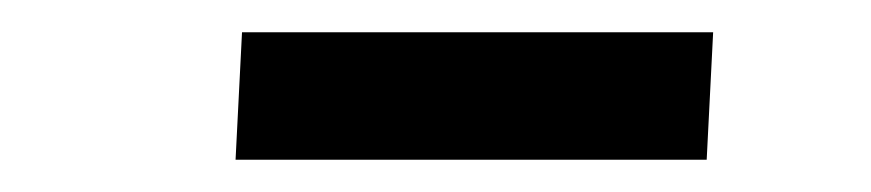

<svg xmlns="http://www.w3.org/2000/svg" viewBox="-20 -734 540 119"><path d="M130 -714H422L418 -635H126Z"/></svg>

Font: Literata 36pt Medium
Style: Italic
Weight: 500
Italic angle: -2°
Designer: Latin by Veronika Burian and Jose Scaglione. Greek by Irene Vlachou. Cyrillic by Vera Evstafieva
Foundry: TypeTogether
Version: Version 3.002